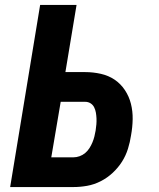

<svg xmlns="http://www.w3.org/2000/svg" viewBox="-20 -755 640 775"><path d="M21 0 142 -735H289L244 -464H324Q356 -464 387 -457Q418 -450 442.5 -433.5Q467 -417 484 -391.5Q501 -366 508.5 -336Q516 -306 515.5 -274Q515 -242 509 -209Q505 -182 496.5 -154.5Q488 -127 472.5 -102.5Q457 -78 435 -57.5Q413 -37 386.5 -23.5Q360 -10 332 -5Q304 0 277 0ZM277 -120Q289 -120 301.5 -124.5Q314 -129 324 -137.5Q334 -146 341 -157Q348 -168 353 -180Q358 -192 361 -204Q364 -216 366 -228Q368 -241 369 -253Q370 -265 369.5 -277Q369 -289 367 -300.5Q365 -312 360 -322Q355 -332 345.5 -338Q336 -344 324 -344H225L187 -120Z"/></svg>

Font: Iosevka SS04 Hv Ex Obl
Style: Regular
Weight: 900
Width: 7
Italic angle: -9°
Monospace: yes
Designer: Belleve Invis
Foundry: Belleve Invis
Version: Version 19.0.0; ttfautohint (v1.8.4)